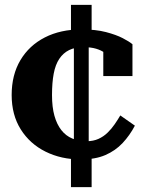

<svg xmlns="http://www.w3.org/2000/svg" viewBox="-20 -644 600 790"><path d="M337 -63Q364 -63 385 -72.5Q406 -82 422.5 -98Q439 -114 452 -133Q465 -152 475 -169L535 -127Q514 -87 484.5 -55.5Q455 -24 413.5 -6Q372 12 312 12Q232 12 167.5 -20Q103 -52 65.5 -111.5Q28 -171 28 -253Q28 -336 64 -396.5Q100 -457 164.5 -490Q229 -523 315 -523Q374 -523 416 -512Q458 -501 485 -487Q512 -473 525 -462V-331H405V-458Q427 -452 438 -443.5Q449 -435 451 -426Q453 -417 448 -411Q443 -405 433 -405Q425 -416 411 -426.5Q397 -437 375.5 -443.5Q354 -450 323 -450Q289 -450 264.5 -438Q240 -426 224 -402Q208 -378 201 -341Q194 -304 194 -253Q194 -203 204 -167.5Q214 -132 232.5 -108.5Q251 -85 277.5 -74Q304 -63 337 -63ZM272 -624H357V-487L345 -471V-37L357 -23V126H272V-26L284 -42V-466L272 -480Z"/></svg>

Font: Roboto Serif 36pt
Style: Bold
Weight: 700
Version: Version 1.008